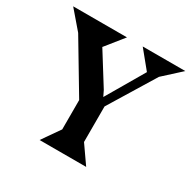

<svg xmlns="http://www.w3.org/2000/svg" viewBox="-152 -839 994 992"><g transform="rotate(30 344.5 -342.5)"><path d="M483 0H205L279 -106V-281L101 -579L10 -685H331L246 -579H245L363 -390L379 -357L510 -581L425 -685H679L576 -591L409 -318V-106Z"/></g></svg>

Font: Bluu Next Cyrillic
Style: Bold
Weight: 700
Designer: Igor Stepanchenko
Foundry: Igor Stepanchenko
Version: Version 1.000